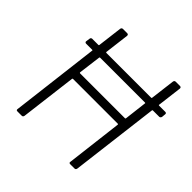

<svg xmlns="http://www.w3.org/2000/svg" viewBox="-181 -856 1011 1011"><g transform="rotate(45 325.0 -350.0)"><path d="M650 -539 648 -518Q647 -514 644 -511Q641 -508 637 -508H590Q586 -508 586 -504L525 -10Q523 0 514 0H482Q472 0 474 -10L512 -324Q512 -328 509 -328H175Q171 -328 171 -324L132 -10Q130 0 121 0H89Q79 0 81 -10L141 -504Q142 -505 141 -506.5Q140 -508 138 -508H92Q88 -508 85.5 -511Q83 -514 84 -518L87 -539Q87 -543 90 -546Q93 -549 97 -549H143Q147 -549 147 -553L164 -690Q166 -700 175 -700H207Q216 -700 216 -690L199 -553Q199 -549 202 -549H536Q540 -549 540 -553L557 -690Q559 -700 568 -700H600Q609 -700 609 -690L592 -553Q591 -552 592 -550.5Q593 -549 595 -549H642Q646 -549 648.5 -546Q651 -543 650 -539ZM519 -379 534 -504Q535 -505 534 -506.5Q533 -508 531 -508H197Q193 -508 193 -504L177 -379Q177 -375 181 -375H515Q516 -375 517.5 -376Q519 -377 519 -379Z"/></g></svg>

Font: Barlow Light
Style: Italic
Weight: 300
Italic angle: -7°
Designer: Jeremy Tribby
Foundry: Tribby Type
Version: Version 1.408